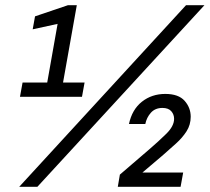

<svg xmlns="http://www.w3.org/2000/svg" viewBox="-20 -720 808 740"><path d="M54 0 697 -700H768L124 0ZM57 -347 67 -402H162L202 -628L106 -607L115 -657L242 -700H276L223 -402H306L296 -347ZM434 0 442 -47 556 -145Q591 -175 621 -204.5Q651 -234 651 -262Q651 -279 640 -291.5Q629 -304 606 -304Q578 -304 561.5 -285.5Q545 -267 540 -242H477Q489 -298 527 -328Q565 -358 617 -358Q668 -358 691.5 -331.5Q715 -305 715 -270Q715 -239 699 -214Q683 -189 658.5 -167Q634 -145 609 -123L529 -55H686L676 0Z"/></svg>

Font: Rethink Sans
Style: Italic
Weight: 400
Italic angle: -10°
Designer: The Rethink Sans project authors (Hans Thiessen). DM Sans designed by Colophon Foundry.
Foundry: Rethink Communications LLC
Version: Version 1.001